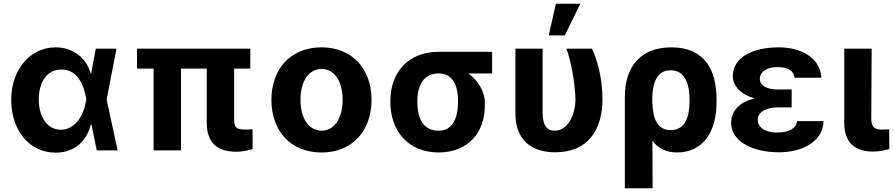

<svg xmlns="http://www.w3.org/2000/svg" viewBox="-20 -807 4796 1030"><path d="M278 12C376 12 442 -44 467 -138H471L499 0H611L552 -273L605 -546H494L469 -413H467C441 -501 368 -553 278 -553C146 -553 41 -439 40 -272C41 -104 139 11 278 12ZM188 -274C188 -367 232 -434 309 -434C384 -434 425 -373 442 -281L443 -275L441 -263C425 -171 373 -111 306 -111C235 -111 188 -178 188 -274Z M1323 -546H715V-439H804V0H951V-439H1089V-147C1090 -39 1147 7 1248 7C1278 7 1307 1 1335 -7V-114C1322 -112 1309 -112 1292 -112C1247 -112 1236 -125 1236 -170V-439H1323Z M1705 11C1870 11 1973 -105 1973 -271C1973 -437 1870 -553 1705 -553C1539 -553 1436 -437 1436 -271C1436 -105 1539 11 1705 11ZM1592 -272C1592 -373 1637 -437 1705 -437C1773 -437 1818 -373 1818 -272C1818 -171 1773 -106 1705 -106C1637 -106 1592 -171 1592 -272Z M2074 -267V-259C2075 -104 2169 10 2333 11C2490 10 2582 -94 2581 -244V-253C2582 -317 2543 -376 2493 -413H2620V-529H2333C2167 -529 2075 -416 2074 -267ZM2219 -259V-267C2219 -349 2253 -413 2333 -413C2408 -413 2437 -349 2437 -269V-260C2437 -171 2406 -105 2333 -106C2252 -105 2219 -171 2219 -259Z M2745 -546V-200C2744 -57 2830 10 2959 10C3133 10 3212 -109 3212 -276C3212 -380 3186 -485 3155 -546H3019C3046 -466 3064 -366 3067 -276C3067 -191 3026 -105 2955 -106C2918 -105 2892 -131 2891 -198V-546ZM2924 -617H3010L3093 -787H2962Z M3332 -288V203H3481L3480 -52C3510 -12 3553 11 3613 11C3749 10 3825 -96 3824 -263V-273C3824 -423 3767 -553 3581 -553C3422 -553 3332 -455 3332 -288ZM3479 -252V-270C3479 -368 3507 -430 3577 -430C3653 -430 3679 -360 3679 -273V-263C3679 -185 3658 -109 3578 -109C3504 -109 3483 -174 3480 -252Z M3902 -147C3903 -51 4013 10 4159 10C4281 10 4395 -46 4398 -157H4256C4251 -120 4218 -96 4147 -96C4079 -96 4045 -128 4045 -163C4045 -212 4100 -230 4150 -231H4227V-327H4150C4093 -327 4056 -349 4056 -385C4057 -417 4087 -447 4149 -447C4200 -447 4238 -432 4242 -390H4386C4382 -494 4281 -553 4158 -553C4015 -553 3912 -498 3911 -399C3912 -344 3956 -299 4029 -279C3950 -261 3903 -215 3902 -147Z M4509 -546V-146C4510 -41 4567 6 4663 6C4694 6 4726 1 4751 -8L4750 -113C4739 -113 4729 -112 4708 -112C4669 -112 4655 -128 4654 -167L4656 -546Z"/></svg>

Font: Wafeq
Style: Bold
Weight: 700
Designer: Rasmus Andersson & Azza Alameddine
Foundry: Google & TypeTogether
Version: Version 3.000;FEAKit 1.0